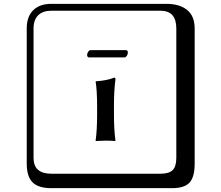

<svg xmlns="http://www.w3.org/2000/svg" viewBox="-20 -774 1160 1006"><path d="M631.8 -473.1H447.3Q436.5 -473.1 436.5 -486.8Q436.5 -494.1 441.9 -502.7Q447.3 -511.2 453.6 -511.2H640.1Q649.9 -511.2 649.9 -498Q649.9 -489.7 644.3 -481.4Q638.7 -473.1 631.8 -473.1ZM488.8 -213.9Q488.8 -301.8 481 -346.2L482.9 -348.1Q542 -352.1 578.1 -367.2Q585 -367.2 585 -358.9Q577.1 -297.9 577.1 -226.1V-172.9Q577.1 -93.8 585 -37.1L583 -35.2Q558.1 -37.1 533.2 -37.1L481.9 -35.2L481 -37.1Q488.8 -92.3 488.8 -172.9ZM249 -717.8Q204.1 -717.8 179.9 -693.8Q155.8 -669.9 155.8 -625V53.2Q155.8 136.2 249 136.2H820.8Q865.7 136.2 884.8 117.2Q903.8 98.1 903.8 53.2V-625Q903.8 -717.8 820.8 -717.8ZM1000 84Q1000 152.8 973.4 182.4Q946.8 211.9 880.9 211.9H249Q181.2 211.9 150.6 181.4Q120.1 150.9 120.1 84V-625Q120.1 -687 154.1 -720.5Q188 -753.9 249 -753.9H851.1Q920.9 -753.9 960.4 -721.9Q1000 -689.9 1000 -625Z"/></svg>

Font: Linux Biolinum Keyboard
Style: Regular
Weight: 700
Designer: Philipp H. Poll
Foundry: Philipp H. Poll
Version: Version 0.6.1 ; ttfautohint (v0.9)